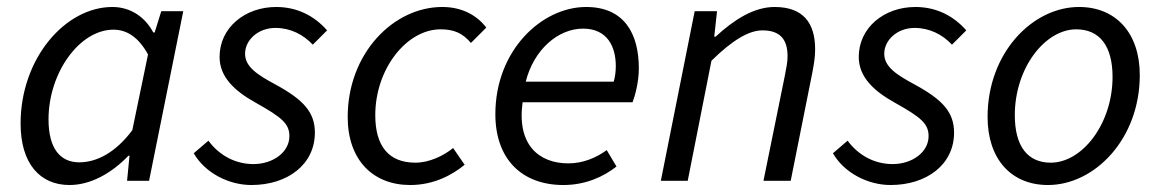

<svg xmlns="http://www.w3.org/2000/svg" viewBox="-20 -518 3324 550"><path d="M179 12C240 12 300 -22 348 -72H351L344 0H407L505 -486H442L423 -425H419C396 -469 354 -498 302 -498C167 -498 39 -351 39 -164C39 -50 94 12 179 12ZM207 -53C153 -53 119 -92 119 -176C119 -310 208 -433 305 -433C342 -433 376 -413 404 -362L359 -145C312 -82 258 -53 207 -53Z M700 12C804 12 882 -47 882 -138C882 -196 850 -232 769 -276C719 -303 682 -326 682 -364C682 -403 719 -438 769 -438C812 -438 849 -419 876 -390L917 -431C880 -473 831 -498 771 -498C682 -498 609 -439 609 -355C609 -298 651 -258 712 -224C787 -182 809 -164 809 -128C809 -82 762 -48 706 -48C654 -48 608 -73 577 -115L535 -79C567 -23 635 12 700 12Z M1155 12C1224 12 1277 -18 1311 -46L1278 -94C1251 -72 1210 -52 1170 -52C1093 -52 1055 -100 1055 -188C1055 -321 1145 -434 1242 -434C1282 -434 1306 -422 1329 -395L1373 -439C1348 -472 1306 -498 1247 -498C1106 -498 976 -364 976 -183C976 -59 1049 12 1155 12Z M1594 12C1656 12 1708 -11 1746 -41L1718 -88C1688 -66 1650 -50 1608 -50C1525 -50 1460 -102 1477 -225H1792C1799 -243 1810 -283 1810 -322C1810 -422 1768 -498 1659 -498C1532 -498 1399 -374 1399 -191C1399 -61 1476 12 1594 12ZM1486 -284C1509 -376 1579 -436 1650 -436C1720 -436 1744 -384 1744 -329C1744 -312 1742 -298 1738 -284Z M1873 0H1950L2018 -344C2079 -404 2126 -431 2164 -431C2214 -431 2236 -406 2236 -357C2236 -340 2233 -326 2228 -300L2167 0H2245L2307 -310C2312 -337 2315 -354 2315 -377C2315 -452 2281 -498 2199 -498C2139 -498 2082 -461 2030 -413H2026L2034 -486H1970Z M2531 12C2635 12 2713 -47 2713 -138C2713 -196 2681 -232 2600 -276C2550 -303 2513 -326 2513 -364C2513 -403 2550 -438 2600 -438C2643 -438 2680 -419 2707 -390L2748 -431C2711 -473 2662 -498 2602 -498C2513 -498 2440 -439 2440 -355C2440 -298 2482 -258 2543 -224C2618 -182 2640 -164 2640 -128C2640 -82 2593 -48 2537 -48C2485 -48 2439 -73 2408 -115L2366 -79C2398 -23 2466 12 2531 12Z M2982 12C3115 12 3245 -119 3245 -303C3245 -424 3176 -498 3071 -498C2938 -498 2809 -367 2809 -183C2809 -62 2877 12 2982 12ZM2990 -52C2923 -52 2887 -100 2887 -188C2887 -324 2974 -434 3063 -434C3130 -434 3167 -386 3167 -298C3167 -163 3080 -52 2990 -52Z"/></svg>

Font: Source Sans Pro
Style: Italic
Weight: 400
Italic angle: -11°
Designer: Paul D. Hunt
Foundry: Adobe Systems Incorporated
Version: Version 3.006;hotconv 1.0.111;makeotfexe 2.5.65597